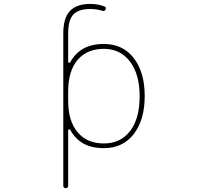

<svg xmlns="http://www.w3.org/2000/svg" viewBox="-20 -783 1040 997"><path d="M308.6 182.6V-610.4Q308.6 -689.5 343.3 -726.1Q377.9 -762.7 449.2 -762.7Q486.3 -762.7 521.5 -750Q533.2 -746.1 528.3 -734.4Q524.4 -723.6 512.7 -726.6Q480.5 -736.3 449.2 -736.3Q387.7 -736.3 360.8 -707.5Q334 -678.7 334 -610.4V-462.9Q334 -458 337.9 -457H338.9Q342.8 -456.1 344.7 -460Q370.1 -505.9 412.1 -530.3Q456.1 -554.7 519.5 -554.7Q568.4 -554.7 606.9 -536.6Q645.5 -518.6 673.8 -482.4Q731.4 -409.2 731.4 -284.2Q731.4 -159.2 673.8 -85.9Q645.5 -49.8 606.9 -31.7Q568.4 -13.7 519.5 -13.7Q456.1 -13.7 412.1 -38.1Q370.1 -62.5 344.7 -108.4Q342.8 -112.3 338.9 -111.3H337.9Q334 -110.4 334 -105.5V182.6Q334 187.5 330.1 190.9Q326.2 194.3 321.3 194.3Q316.4 194.3 312.5 190.9Q308.6 187.5 308.6 182.6ZM519.5 -529.3Q431.6 -529.3 382.8 -471.7Q334 -414.1 334 -308.6V-259.8Q334 -154.3 382.8 -96.7Q431.6 -38.1 519.5 -38.1Q606.4 -38.1 656.2 -103.5Q705.1 -167 705.1 -284.2Q705.1 -396.5 655.3 -462.9Q605.5 -529.3 519.5 -529.3Z"/></svg>

Font: Rounded-X Mgen+ 2m thin
Style: Regular
Weight: 100
Designer: [Source Han Sans]
Ryoko NISHIZUKA  (kana & ideographs); Paul D. Hunt (Latin, Greek & Cyrillic); Wenlong ZHANG  (bopomofo
Version: Version 1.059.20150602